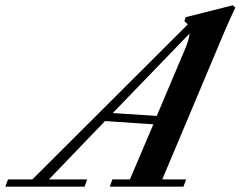

<svg xmlns="http://www.w3.org/2000/svg" viewBox="-89 -696 898 716"><path d="M-69.3 0 -59.1 -26.9H31.7L611.3 -605Q607.4 -610.4 598.6 -616.7L603 -631.8L779.3 -676.3L788.6 -667.5Q764.2 -616.7 747.1 -575.7L516.1 -26.9H605L595.2 0H320.3L330.1 -26.9H395.5L482.9 -232.4L302.7 -244.6L93.3 -26.9H235.8L226.6 0ZM598.1 -505.9Q615.7 -545.9 618.2 -571.3L331.5 -274.4L495.6 -263.7Z"/></svg>

Font: Elstob 14pt SemiBold
Style: Italic
Weight: 600
Italic angle: -20°
Designer: Peter S. Baker
Version: Version 1.015